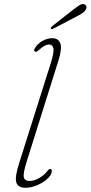

<svg xmlns="http://www.w3.org/2000/svg" viewBox="-20 -902 439 930"><path d="M263 -608.5 109 -118.5Q91.5 -62.5 95.2 -44Q99 -25.5 124 -25.5Q145.5 -25.5 170.5 -40Q195.5 -54.5 211 -75.5Q216.5 -83.5 222.5 -83.5Q232.5 -83.5 231 -71.5Q228.5 -53 208.5 -35Q188.5 -17 159.8 -4.8Q131 7.5 103 7.5Q67 7.5 59 -18.5Q51 -44.5 73 -112.5L226.5 -598Q243 -650.5 238.5 -668.5Q234 -686.5 217 -686.5Q198.5 -686.5 171 -662Q165 -656.5 159.8 -653Q154.5 -649.5 150 -652Q141 -655.5 149.5 -669.5Q160.5 -688.5 184 -702.8Q207.5 -717 233.5 -717Q262.5 -717 272 -692.2Q281.5 -667.5 263 -608.5ZM333 -854Q352.5 -869 365.2 -877Q378 -885 389 -881Q397 -877.5 398.5 -870Q400 -862.5 394.5 -854.5Q389.5 -845 378.2 -837.8Q367 -830.5 352.5 -823L237 -762.5Q229.5 -758.5 226.5 -763.5Q224.5 -766 227 -769.2Q229.5 -772.5 233 -775.5Z"/></svg>

Font: Fraunces 9pt Soft Thin
Style: Italic
Weight: 100
Italic angle: -16°
Version: Version 1.000;[b76b70a41]